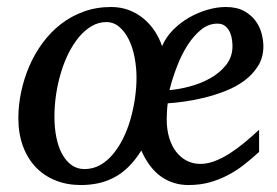

<svg xmlns="http://www.w3.org/2000/svg" viewBox="-20 -514 787 546"><path d="M368.2 -293Q368.2 -322.3 362.8 -350.6Q357.4 -378.9 346.4 -401.4Q335.4 -423.8 319.3 -437.5Q303.2 -451.2 282.2 -451.2Q260.3 -451.2 241 -439.9Q221.7 -428.7 205.3 -409.4Q189 -390.1 175.8 -364.3Q162.6 -338.4 153.6 -308.3Q144.5 -278.3 139.6 -246.1Q134.8 -213.9 134.8 -182.1Q134.8 -149.9 140.4 -122.6Q146 -95.2 157 -75.4Q168 -55.7 183.8 -44.4Q199.7 -33.2 220.2 -33.2Q244.1 -33.2 264.4 -44.4Q284.7 -55.7 301 -75.2Q317.4 -94.7 330.1 -120.4Q342.8 -146 351.1 -175Q359.4 -204.1 363.8 -234.4Q368.2 -264.6 368.2 -293ZM641.1 -382.8Q641.1 -389.2 639.9 -399.9Q638.7 -410.6 634.3 -421.1Q629.9 -431.6 621.3 -439.2Q612.8 -446.8 598.1 -446.8Q573.2 -446.8 552 -429.7Q530.8 -412.6 513.4 -385.5Q496.1 -358.4 483.2 -324.7Q470.2 -291 461.9 -257.8Q488.3 -259.8 519.5 -268.1Q550.8 -276.4 577.9 -291.5Q605 -306.6 623 -329.3Q641.1 -352.1 641.1 -382.8ZM729 -382.8Q729 -350.6 713.9 -326.4Q698.7 -302.2 674.6 -284.4Q650.4 -266.6 620.1 -254.9Q589.8 -243.2 559.6 -235.8Q529.3 -228.5 502.2 -224.9Q475.1 -221.2 457 -220.2Q455.6 -210.4 454.8 -196.8Q454.1 -183.1 454.1 -174.8Q454.1 -145.5 461.2 -122.1Q468.3 -98.6 481 -82.3Q493.7 -65.9 511.2 -56.9Q528.8 -47.9 549.8 -47.9Q569.3 -47.9 590.1 -55.7Q610.8 -63.5 632.1 -76.9Q653.3 -90.3 674.6 -107.9Q695.8 -125.5 716.8 -145V-82Q696.8 -63.5 675 -46.4Q653.3 -29.3 628.9 -16.4Q604.5 -3.4 576.7 4.4Q548.8 12.2 516.1 12.2Q473.1 12.2 439 -11.2Q404.8 -34.7 381.8 -85.9Q364.7 -58.6 345.7 -39.8Q326.7 -21 304.9 -9.5Q283.2 2 259.5 7.1Q235.8 12.2 210 12.2Q170.4 12.2 137.7 -1Q105 -14.2 81.5 -38.8Q58.1 -63.5 45.2 -98.6Q32.2 -133.8 32.2 -178.2Q32.2 -215.3 40.3 -253.2Q48.3 -291 63.5 -326.2Q78.6 -361.3 101.3 -392.1Q124 -422.9 153.3 -445.6Q182.6 -468.3 218.5 -481.2Q254.4 -494.1 295.9 -494.1Q323.2 -494.1 346.4 -485.4Q369.6 -476.6 387.9 -461.4Q406.2 -446.3 419.7 -426Q433.1 -405.8 440.9 -382.8Q451.7 -408.2 472.2 -429Q492.7 -449.7 517.8 -464.1Q543 -478.5 570.1 -486.3Q597.2 -494.1 622.1 -494.1Q653.3 -494.1 674.1 -482.7Q694.8 -471.2 707 -454.3Q719.2 -437.5 724.1 -418Q729 -398.4 729 -382.8Z"/></svg>

Font: Charis SIL Viet
Style: Italic
Weight: 400
Italic angle: -11°
Foundry: SIL International
Version: Version 5.000